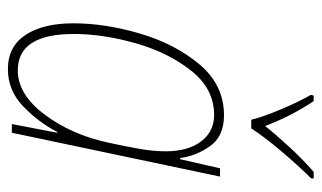

<svg xmlns="http://www.w3.org/2000/svg" viewBox="-184 -620 814 486"><g transform="rotate(90 223.0 -377.0)"><path d="M305 -606Q327 -640 364 -683.5Q401 -727 431 -757L432 -764H415Q383 -736 352.5 -703Q322 -670 299 -641Q274 -707 236 -764H222L220 -757Q236 -730 256 -683Q276 -636 283 -606ZM66 -157Q66 -231 89.5 -313.5Q113 -396 159 -454Q205 -512 271 -512Q313 -512 338 -479Q363 -446 363 -389Q363 -358 356.5 -321.5Q350 -285 341 -244Q321 -151 270 -83Q219 -15 158 -15Q66 -15 66 -157ZM314 -115H316L294 0H316L427 -527H406L383 -426H380Q375 -466 350 -501.5Q325 -537 272 -537Q195 -537 143 -475Q91 -413 65 -324.5Q39 -236 39 -156Q39 -79 68.5 -34.5Q98 10 155 10Q209 10 249.5 -29Q290 -68 314 -115Z"/></g></svg>

Font: Noto Sans Display SemiCondensed Thin
Style: Italic
Weight: 250
Width: 4
Designer: Monotype Design team
Foundry: Monotype Imaging Inc.
Version: 1.000